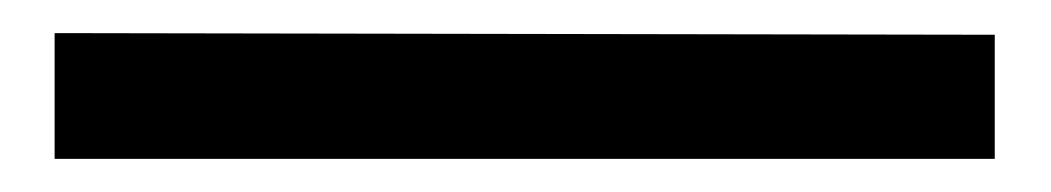

<svg xmlns="http://www.w3.org/2000/svg" viewBox="-20 90 635 116"><path d="M13 110V186H581V111Z"/></svg>

Font: GenEiGothic-pro-SemiBold
Style: Regular
Weight: 500
Designer: Ryoko NISHIZUKA (kana & ideographs); Paul D. Hunt (Latin, Greek & Cyrillic); Wenlong ZHANG (bopomofo); Sandoll Communica
Foundry: Adobe Systems Incorporated; o_tamon
Version: Version 1.000.140830